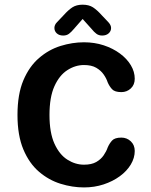

<svg xmlns="http://www.w3.org/2000/svg" viewBox="-20 -810 659 840"><path d="M347.5 10Q296.5 10 245 -6Q193.5 -22 150.8 -58.5Q108 -95 82.2 -156.2Q56.5 -217.5 56.5 -307Q56.5 -397.5 82.2 -458.5Q108 -519.5 150.8 -556.2Q193.5 -593 245 -609Q296.5 -625 347.5 -625Q393.5 -625 433.8 -611.8Q474 -598.5 504.8 -575.8Q535.5 -553 552.5 -524.5Q569.5 -496 569.5 -465.5Q569.5 -439 552.2 -423Q535 -407 511 -407Q482 -407 470.2 -419.8Q458.5 -432.5 451 -450Q445.5 -467 433.5 -484.2Q421.5 -501.5 401 -513.5Q380.5 -525.5 347.5 -525.5Q309.5 -525.5 274.8 -503.2Q240 -481 218.2 -433Q196.5 -385 196.5 -307Q196.5 -229.5 218.2 -181.5Q240 -133.5 274.8 -111.5Q309.5 -89.5 347.5 -89.5Q380.5 -89.5 401 -101.2Q421.5 -113 433.5 -130.5Q445.5 -148 451 -164.5Q458.5 -182 470.2 -195Q482 -208 511 -208Q535 -208 552.2 -191.8Q569.5 -175.5 569.5 -149.5Q569.5 -119 552.2 -90.2Q535 -61.5 504.2 -39Q473.5 -16.5 433.2 -3.2Q393 10 347.5 10ZM454 -713Q466 -700 466 -687.5Q466 -673.5 455.2 -664Q444.5 -654.5 427 -654.5Q412 -654.5 401.5 -662.5Q391 -670.5 381.5 -682.5L341.5 -727L302 -682Q292 -670 281.8 -662.2Q271.5 -654.5 256.5 -654.5Q239 -654.5 228.5 -664Q218 -673.5 218 -688Q218 -693.5 220.5 -700Q223 -706.5 229.5 -713L258 -743Q278.5 -766 296.5 -777.8Q314.5 -789.5 341.5 -789.5Q369 -789.5 387 -777.8Q405 -766 425.5 -743Z"/></svg>

Font: Sono ExtraLight Monospace SemiBold
Style: Regular
Weight: 600
Version: Version 2.112